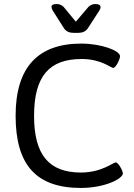

<svg xmlns="http://www.w3.org/2000/svg" viewBox="-20 -921 659 947"><path d="M452 -901H450C437 -901 427 -897 417 -888L354 -814L293 -888C283 -897 273 -901 259 -901H257C242 -901 234 -896 234 -887C234 -882 236 -876 240 -869L296 -781C306 -766 322 -759 342 -759H367C387 -759 403 -766 413 -781L470 -869C474 -875 476 -881 476 -886C476 -895 468 -901 452 -901ZM381 -706C167 -706 57 -589 57 -350C57 -106 160 6 379 6C496 6 586 -39 586 -66C586 -78 564 -120 551 -120C538 -120 482 -70 379 -70C222 -70 148 -157 148 -349C148 -546 223 -630 383 -630C479 -630 527 -586 538 -586C551 -586 572 -627 572 -644C572 -671 480 -706 381 -706Z"/></svg>

Font: Asap
Style: Regular
Weight: 400
Designer: Pablo Cosgaya
Foundry: Pablo Cosgaya
Version: Version 1.007;PS 001.007;hotconv 1.0.70;makeotf.lib2.5.58329